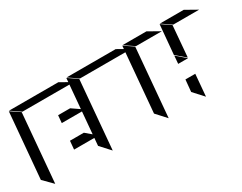

<svg xmlns="http://www.w3.org/2000/svg" viewBox="-172 -1294 2234 1774"><g transform="rotate(-30 944.5 -406.5)"><path d="M632 -736 508 -806H-18L85 -736ZM14 -7 77 -736 -22 -802 -83 -105ZM599 -463 482 -543H354L347 -463ZM585 -194 479 -284H331L323 -194Z M1244 -736 1120 -806H596L699 -736ZM628 -8 691 -736 592 -803 532 -113Z M1296 -736H1572L1448 -806H1193ZM1970 -736 1846 -806H1591L1694 -736ZM1225 -8 1288 -736 1189 -803 1129 -113ZM1559 -490 1658 -405 1686 -736 1587 -803ZM1552 -399H1657L1559 -483ZM1623 -8 1643 -241H1538L1526 -114Z"/></g></svg>

Font: FFF_HK Layer Middle
Style: Regular
Weight: 400
Italic angle: -5°
Designer: bBox Type GmbH
Foundry: bBox Type GmbH
Version: Version 0.002